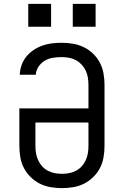

<svg xmlns="http://www.w3.org/2000/svg" viewBox="-20 -964 640 992"><path d="M300 8Q271 8 241.5 3Q212 -2 186 -15Q160 -28 138.5 -49Q117 -70 103.5 -96Q90 -122 85 -151.5Q80 -181 80 -210V-404H437V-525Q437 -544 434 -563Q431 -582 423 -599Q415 -616 402 -630Q389 -644 372.5 -653Q356 -662 337 -665.5Q318 -669 299 -669Q276 -669 253.5 -665.5Q231 -662 211.5 -650.5Q192 -639 179 -619.5Q166 -600 165 -578H82Q83 -603 91.5 -627.5Q100 -652 116 -671.5Q132 -691 153.5 -705.5Q175 -720 199 -728.5Q223 -737 248 -740Q273 -743 299 -743Q328 -743 357.5 -738Q387 -733 413.5 -720Q440 -707 461.5 -686Q483 -665 496.5 -639Q510 -613 515 -583.5Q520 -554 520 -525V-210Q520 -181 515 -151.5Q510 -122 496.5 -96Q483 -70 461.5 -49Q440 -28 414 -15Q388 -2 358.5 3Q329 8 300 8ZM300 -66Q319 -66 337.5 -69.5Q356 -73 373 -82Q390 -91 402.5 -105Q415 -119 423 -136.5Q431 -154 434 -172.5Q437 -191 437 -210V-331H163V-210Q163 -191 166 -172.5Q169 -154 177 -136.5Q185 -119 197.5 -105Q210 -91 227 -82Q244 -73 262.5 -69.5Q281 -66 300 -66ZM356 -826V-944H474V-826ZM126 -826V-944H244V-826Z"/></svg>

Font: Nova
Style: Regular
Weight: 400
Monospace: yes
Designer: Belleve Invis
Foundry: Belleve Invis
Version: Version 24.1.4; ttfautohint (v1.8.4)